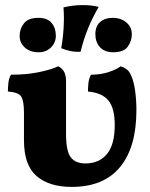

<svg xmlns="http://www.w3.org/2000/svg" viewBox="-20 -727 588 753"><path d="M261 6Q173 6 123.5 -36.5Q74 -79 74 -177V-284Q74 -329 64 -347Q54 -365 11 -368Q11 -385 13 -402.5Q15 -420 23 -434Q86 -434 135 -444.5Q184 -455 208 -467Q222 -461 230.5 -447Q239 -433 239 -408V-202Q239 -134 257.5 -110Q276 -86 315 -86Q369 -86 399.5 -123Q430 -160 430 -237Q430 -302 405.5 -332.5Q381 -363 325 -368Q325 -385 327 -402.5Q329 -420 337 -434Q375 -434 406.5 -444.5Q438 -455 453 -467Q466 -463 477 -455Q488 -447 495 -429Q505 -407 510 -370.5Q515 -334 515 -295Q515 -150 451 -72Q387 6 261 6ZM296 -524Q273 -523 255 -527Q237 -531 220 -538Q227 -575 229.5 -618.5Q232 -662 229 -698Q265 -707 304 -707Q340 -707 367 -700Q342 -657 324.5 -613.5Q307 -570 296 -524ZM425 -522Q390 -522 372 -542Q354 -562 354 -593Q354 -624 372.5 -640.5Q391 -657 422 -657Q454 -657 475.5 -639Q497 -621 497 -593Q497 -566 481 -544Q465 -522 425 -522ZM132 -522Q98 -522 77.5 -540.5Q57 -559 57 -586Q57 -614 74 -635.5Q91 -657 130 -657Q166 -657 182.5 -637Q199 -617 199 -587Q199 -560 180 -541Q161 -522 132 -522Z"/></svg>

Font: Vollkorn ExtraBold
Style: Regular
Weight: 800
Designer: Friedrich Althausen
Foundry: Friedrich Althausen
Version: Version 5.000; ttfautohint (v1.8.3)